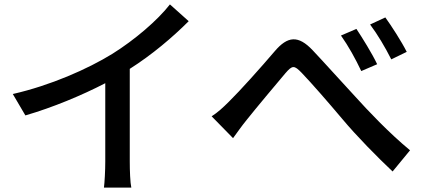

<svg xmlns="http://www.w3.org/2000/svg" viewBox="-20 -813 1939 870"><path d="M38 -387 95 -290C219 -326 351 -381 457 -436V-81C457 -40 454 15 451 37H575C570 15 568 -40 568 -81V-501C669 -565 762 -644 835 -717L750 -793C694 -721 590 -632 489 -569C377 -500 209 -426 38 -387Z M939 -286 1036 -187C1053 -210 1075 -242 1098 -270C1141 -324 1229 -429 1273 -481C1305 -518 1313 -518 1347 -483C1393 -435 1466 -351 1531 -274C1596 -196 1692 -99 1759 -36L1838 -132C1742 -211 1645 -314 1590 -375C1525 -445 1450 -529 1397 -585C1331 -655 1283 -649 1225 -581C1162 -507 1067 -401 1018 -353C990 -325 966 -303 939 -286ZM1525 -652C1559 -604 1590 -548 1617 -491L1689 -522C1667 -569 1621 -643 1595 -682ZM1657 -702C1692 -655 1724 -601 1753 -544L1823 -578C1800 -624 1753 -697 1726 -734Z"/></svg>

Font: GenEiGothic-pro-SemiBold
Style: Regular
Weight: 500
Designer: Ryoko NISHIZUKA (kana & ideographs); Paul D. Hunt (Latin, Greek & Cyrillic); Wenlong ZHANG (bopomofo); Sandoll Communica
Foundry: Adobe Systems Incorporated; o_tamon
Version: Version 1.000.140830